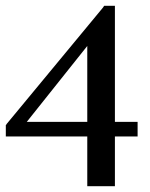

<svg xmlns="http://www.w3.org/2000/svg" viewBox="-21 -640 515 660"><path d="M279 -482 71 -221H279ZM374 -612V-605V-221H437H445H452V-213V-206V-186V-178V-171H445H437H374V-15V-8V0H366H359H294H287H279V-8V-15V-171H14H6H-1V-178V-186V-205V-207V-210L1 -212L2 -214L333 -614L335 -617L337 -620H341H345H359H366H374Z"/></svg>

Font: Loyal Sans
Style: Boldv1
Weight: 700
Version: Version 001.000